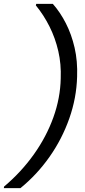

<svg xmlns="http://www.w3.org/2000/svg" viewBox="-50 -831 443 996"><path d="M224 -811Q262 -768 291.5 -710.5Q321 -653 337 -583.5Q353 -514 350 -433Q347 -323 309.5 -216.5Q272 -110 207 -17.5Q142 75 56 145H-30L-29 137Q60 62 125.5 -30Q191 -122 227 -222.5Q263 -323 265 -424Q268 -498 252.5 -565.5Q237 -633 207 -693Q177 -753 136 -803L138 -811Z"/></svg>

Font: DM Sans 18pt
Style: Italic
Weight: 400
Italic angle: -10°
Designer: Colophon Foundry, Jonny Pinhorn
Foundry: Colophon Foundry
Version: Version 4.004;gftools[0.9.30]